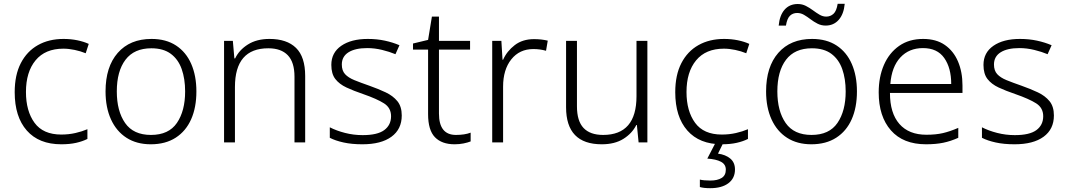

<svg xmlns="http://www.w3.org/2000/svg" viewBox="-20 -746 5588 1006"><path d="M301 10Q184 10 120.5 -62Q57 -134 57 -263Q57 -353 89 -415Q121 -477 178.5 -509.5Q236 -542 313 -542Q351 -542 385 -535Q419 -528 445 -516L429 -467Q402 -478 371 -484.5Q340 -491 312 -491Q217 -491 166.5 -430Q116 -369 116 -264Q116 -164 161 -102.5Q206 -41 301 -41Q340 -41 375 -49Q410 -57 438 -69V-18Q412 -5 378.5 2.5Q345 10 301 10Z M1009 -267Q1009 -183 981.5 -121Q954 -59 900.5 -24.5Q847 10 770 10Q696 10 643 -24Q590 -58 561.5 -120.5Q533 -183 533 -267Q533 -396 597 -469Q661 -542 774 -542Q850 -542 902.5 -507.5Q955 -473 982 -411Q1009 -349 1009 -267ZM592 -267Q592 -164 635.5 -101.5Q679 -39 771 -39Q864 -39 907 -102Q950 -165 950 -267Q950 -333 932 -384Q914 -435 875 -464Q836 -493 773 -493Q683 -493 637.5 -433Q592 -373 592 -267Z M1392 -542Q1483 -542 1531 -495Q1579 -448 1579 -348V0H1523V-344Q1523 -420 1488 -456.5Q1453 -493 1386 -493Q1211 -493 1211 -290V0H1154V-532H1200L1208 -440H1212Q1233 -484 1279 -513Q1325 -542 1392 -542Z M2085 -141Q2085 -69 2031 -29.5Q1977 10 1879 10Q1823 10 1780 0.5Q1737 -9 1708 -24V-79Q1743 -61 1788 -49.5Q1833 -38 1880 -38Q1958 -38 1993.5 -64.5Q2029 -91 2029 -137Q2029 -181 1992 -204.5Q1955 -228 1883 -253Q1833 -270 1795.5 -287.5Q1758 -305 1737 -332Q1716 -359 1716 -406Q1716 -470 1768 -506Q1820 -542 1907 -542Q1955 -542 1996.5 -533Q2038 -524 2073 -509L2052 -462Q2021 -475 1982 -484.5Q1943 -494 1904 -494Q1841 -494 1806 -472Q1771 -450 1771 -408Q1771 -376 1788 -357.5Q1805 -339 1837 -326Q1869 -313 1915 -297Q1963 -280 2001 -262Q2039 -244 2062 -216Q2085 -188 2085 -141Z M2369 -39Q2391 -39 2411 -42Q2431 -45 2446 -51V-5Q2431 1 2409 5.5Q2387 10 2362 10Q2295 10 2259 -27Q2223 -64 2223 -148V-486H2144V-518L2223 -537L2243 -659H2280V-532H2443V-486H2280V-151Q2280 -39 2369 -39Z M2778 -541Q2817 -541 2850 -533L2841 -480Q2809 -489 2775 -489Q2702 -489 2659 -435Q2616 -381 2616 -292V0H2559V-532H2607L2613 -433H2616Q2636 -478 2677 -509.5Q2718 -541 2778 -541Z M3372 -532V0H3326L3317 -91H3314Q3292 -47 3246.5 -18.5Q3201 10 3133 10Q2946 10 2946 -184V-532H3003V-189Q3003 -112 3037.5 -75.5Q3072 -39 3140 -39Q3315 -39 3315 -242V-532Z M3762 10Q3645 10 3581.5 -62Q3518 -134 3518 -263Q3518 -353 3550 -415Q3582 -477 3639.5 -509.5Q3697 -542 3774 -542Q3812 -542 3846 -535Q3880 -528 3906 -516L3890 -467Q3863 -478 3832 -484.5Q3801 -491 3773 -491Q3678 -491 3627.5 -430Q3577 -369 3577 -264Q3577 -164 3622 -102.5Q3667 -41 3762 -41Q3801 -41 3836 -49Q3871 -57 3899 -69V-18Q3873 -5 3839.5 2.5Q3806 10 3762 10ZM3831 142Q3831 188 3796.5 214Q3762 240 3701 240Q3667 240 3647 234V195Q3667 200 3702 200Q3739 200 3761 186.5Q3783 173 3783 143Q3783 115 3757.5 101.5Q3732 88 3686 85L3730 0H3771L3742 59Q3781 64 3806 84.5Q3831 105 3831 142Z M4470 -267Q4470 -183 4442.5 -121Q4415 -59 4361.5 -24.5Q4308 10 4231 10Q4157 10 4104 -24Q4051 -58 4022.5 -120.5Q3994 -183 3994 -267Q3994 -396 4058 -469Q4122 -542 4235 -542Q4311 -542 4363.5 -507.5Q4416 -473 4443 -411Q4470 -349 4470 -267ZM4053 -267Q4053 -164 4096.5 -101.5Q4140 -39 4232 -39Q4325 -39 4368 -102Q4411 -165 4411 -267Q4411 -333 4393 -384Q4375 -435 4336 -464Q4297 -493 4234 -493Q4144 -493 4098.5 -433Q4053 -373 4053 -267ZM4060 -612Q4065 -666 4091 -695.5Q4117 -725 4160 -725Q4183 -725 4202.5 -715Q4222 -705 4239.5 -692Q4257 -679 4274 -669Q4291 -659 4309 -659Q4331 -659 4347 -673.5Q4363 -688 4369 -726H4406Q4401 -672 4374.5 -642Q4348 -612 4306 -612Q4283 -612 4263.5 -622Q4244 -632 4227 -645Q4210 -658 4193 -668Q4176 -678 4157 -678Q4134 -678 4119 -663.5Q4104 -649 4098 -612Z M4817 -542Q4885 -542 4930.5 -510.5Q4976 -479 4999.5 -424Q5023 -369 5023 -298V-259H4643Q4643 -153 4692.5 -96.5Q4742 -40 4834 -40Q4883 -40 4920 -48.5Q4957 -57 5001 -76V-24Q4961 -6 4922 2Q4883 10 4832 10Q4712 10 4648 -63Q4584 -136 4584 -262Q4584 -343 4611.5 -406Q4639 -469 4691 -505.5Q4743 -542 4817 -542ZM4816 -494Q4743 -494 4697.5 -445Q4652 -396 4645 -306H4964Q4964 -390 4927.5 -442Q4891 -494 4816 -494Z M5502 -141Q5502 -69 5448 -29.5Q5394 10 5296 10Q5240 10 5197 0.5Q5154 -9 5125 -24V-79Q5160 -61 5205 -49.5Q5250 -38 5297 -38Q5375 -38 5410.5 -64.5Q5446 -91 5446 -137Q5446 -181 5409 -204.5Q5372 -228 5300 -253Q5250 -270 5212.5 -287.5Q5175 -305 5154 -332Q5133 -359 5133 -406Q5133 -470 5185 -506Q5237 -542 5324 -542Q5372 -542 5413.5 -533Q5455 -524 5490 -509L5469 -462Q5438 -475 5399 -484.5Q5360 -494 5321 -494Q5258 -494 5223 -472Q5188 -450 5188 -408Q5188 -376 5205 -357.5Q5222 -339 5254 -326Q5286 -313 5332 -297Q5380 -280 5418 -262Q5456 -244 5479 -216Q5502 -188 5502 -141Z"/></svg>

Font: Noto Sans Bengali UI Light
Style: Regular
Weight: 300
Designer: Jelle Bosma - Monotype Design Team
Foundry: Monotype Imaging Inc.
Version: Version 2.003; ttfautohint (v1.8.4.7-5d5b)